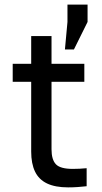

<svg xmlns="http://www.w3.org/2000/svg" viewBox="-20 -806 440 831"><path d="M275 5Q219 5 183.5 -12Q148 -29 131.5 -63.5Q115 -98 115 -150V-452H35V-530H115V-650H203V-530H345V-452H203V-160Q203 -115 222 -95Q241 -75 295 -75Q325 -75 355 -78V0Q336 2 317 3.5Q298 5 275 5ZM261 -592 272 -711V-786H359V-711L300 -592Z"/></svg>

Font: Golos Text
Style: Regular
Weight: 400
Designer: A.Korolkova, Vitaly Kuzmin
Foundry: ParaType Ltd
Version: Version 2.004